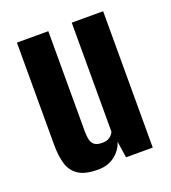

<svg xmlns="http://www.w3.org/2000/svg" viewBox="-100 -571 585 655"><g transform="rotate(-20 192.5 -244.0)"><path d="M147 7Q99 7 75 -9.5Q51 -26 42.5 -55Q34 -84 34 -124V-495H148V-131Q148 -116 150.5 -103Q153 -90 162 -82Q171 -74 191 -74Q204 -74 212.5 -78Q221 -82 226 -88Q231 -94 233 -99V-495H347V0H250L241 -60Q233 -32 208 -12.5Q183 7 147 7Z"/></g></svg>

Font: Alumni Sans Thin
Style: Bold
Weight: 700
Version: Version 1.018